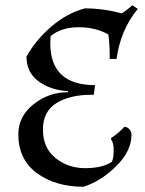

<svg xmlns="http://www.w3.org/2000/svg" viewBox="-20 -698 553 733"><path d="M394 -566Q346 -594 280 -594Q214 -594 173 -560Q172 -546 172 -533Q172 -373 343 -373L338 -336H326Q247 -336 195.5 -304.5Q144 -273 144 -203Q144 -133 192 -94.5Q240 -56 305 -56Q370 -56 407 -80Q414 -94 414 -124Q414 -154 404 -165L405 -172Q430 -187 455 -214Q467 -213 474.5 -204Q482 -195 482 -183Q482 -122 424.5 -64.5Q367 -7 299 15Q192 15 121 -37Q50 -89 50 -185Q50 -254 108 -300Q166 -346 240 -346V-350Q172 -354 126.5 -388Q81 -422 81 -482Q117 -546 176.5 -597Q236 -648 304 -666Q375 -666 444 -647Q460 -655 485 -678L506 -664Q440 -584 425 -473H399Q399 -528 394 -566Z"/></svg>

Font: Almendra SC
Style: Regular
Weight: 400
Designer: Ana Sanfelippo
Foundry: Ana Sanfelippo
Version: Version 1.003